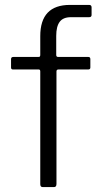

<svg xmlns="http://www.w3.org/2000/svg" viewBox="-20 -762 413 782"><path d="M348 -521V-487Q348 -479 339 -479H218Q210 -479 210 -471V-13Q210 0 200 0H154Q144 0 144 -12V-471Q144 -479 138 -479H33Q25 -479 25 -487V-521Q25 -530 34 -530H136Q141 -530 142.5 -532Q144 -534 144 -539V-615Q144 -742 265 -742H343Q353 -742 353 -732V-701Q353 -692 343 -692H269Q237 -692 223 -673Q209 -654 209 -616V-538Q209 -530 217 -530H340Q348 -530 348 -521Z"/></svg>

Font: Libre Franklin Light
Style: Regular
Weight: 300
Designer: Pablo Impallari, Rodrigo Fuenzalida
Foundry: Impallari Type
Version: Version 1.002; ttfautohint (v1.5)